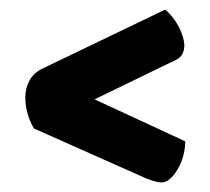

<svg xmlns="http://www.w3.org/2000/svg" viewBox="-20 -460 440 402"><path d="M318 -78Q308 -78 287 -86L51 -191Q33 -222 33 -256Q33 -275 41.5 -291Q50 -307 68 -316L326 -440Q344 -424 354.5 -403.5Q365 -383 366 -366Q366 -342 347 -334L178 -252L368 -164Q367 -130 351 -104Q335 -78 318 -78Z"/></svg>

Font: Yanone Kaffeesatz
Style: Bold
Weight: 700
Designer: Yanone (Cyrillic: Daniel Pouzeot, Huerta Tipografica, and Cyreal)
Foundry: Yanone
Version: Version 2.003